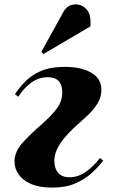

<svg xmlns="http://www.w3.org/2000/svg" viewBox="-20 -839 525 873"><path d="M48 -411Q68 -441 96 -469.5Q124 -498 167 -516.5Q210 -535 275 -535Q349 -535 395 -508.5Q441 -482 441 -430Q441 -396 422.5 -367Q404 -338 376.5 -312.5Q349 -287 322 -263Q275 -220 251 -182Q227 -144 227 -107Q227 -74 244.5 -53.5Q262 -33 296 -33Q336 -33 372 -59Q408 -85 435 -121L449 -109Q429 -82 398.5 -53.5Q368 -25 323.5 -5.5Q279 14 217 14Q158 14 120 -3Q82 -20 64 -47Q46 -74 46 -104Q46 -150 83.5 -191Q121 -232 171 -275Q216 -315 239.5 -347Q263 -379 263 -420Q263 -453 246.5 -470.5Q230 -488 197 -488Q155 -488 120.5 -462Q86 -436 63 -399ZM269 -786Q276 -799 289.5 -809Q303 -819 325 -819Q354 -819 374.5 -795.5Q395 -772 391 -719L177 -593L168 -603Z"/></svg>

Font: Literata 72pt ExtraBold
Style: Italic
Weight: 800
Italic angle: -2°
Designer: Latin by Veronika Burian and Jose Scaglione. Greek by Irene Vlachou. Cyrillic by Vera Evstafieva
Foundry: TypeTogether
Version: Version 3.002